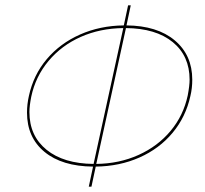

<svg xmlns="http://www.w3.org/2000/svg" viewBox="-20 -688 766 718"><path d="M699 -390Q699 -358 692 -329Q675 -251 625.5 -191.5Q576 -132 501.5 -99Q427 -66 338 -65L322 10H312L328 -65Q212 -66 146.5 -120Q81 -174 81 -267Q81 -298 88 -329Q105 -408 155 -467Q205 -526 279.5 -559Q354 -592 443 -593L459 -668H469L453 -593Q568 -592 633.5 -537Q699 -482 699 -390ZM90 -269Q90 -180 154 -128Q218 -76 330 -75L441 -583Q354 -582 282 -550Q210 -518 161.5 -460Q113 -402 97 -327Q90 -292 90 -269ZM689 -390Q689 -479 626 -530.5Q563 -582 451 -583L340 -75Q426 -76 498 -108.5Q570 -141 618 -198.5Q666 -256 682 -331Q689 -368 689 -390Z"/></svg>

Font: Ysabeau Infant Hairline
Style: Italic
Weight: 100
Italic angle: -12°
Designer: Christian Thalmann (Catharsis Fonts)
Version: Version 0.003